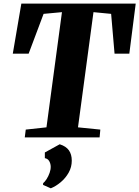

<svg xmlns="http://www.w3.org/2000/svg" viewBox="-20 -763 774 1066"><path d="M117.5 0 123 -43.5 238 -56 324 -695.5 222 -686 139 -465H51L98.5 -743H733.5L698 -465H616L597 -686L499 -695.5L413 -56L537 -43.5L533 0ZM219 263.5 219.5 254Q229 246.5 239 230.8Q249 215 255.5 196.5Q262 178 261.5 161.5Q261 145 253.2 131.5Q245.5 118 229 115V83.5L311.5 38Q346.5 49 362.5 71.5Q378.5 94 378.5 129Q378.5 165 361.2 195.5Q344 226 317.2 248.5Q290.5 271 262 282.5Z"/></svg>

Font: Merriweather 60pt Black
Style: Italic
Weight: 900
Italic angle: -7.8°
Version: Version 2.101